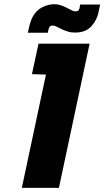

<svg xmlns="http://www.w3.org/2000/svg" viewBox="-20 -912 506 932"><path d="M369 -890 367 -877Q366 -870 362.5 -863.5Q359 -857 348 -857Q339 -857 333.5 -859.5Q328 -862 322 -865Q312 -870 306.5 -873Q301 -876 292 -880Q263 -893 239.5 -891.5Q216 -890 197 -882Q169 -871 153.5 -852Q138 -833 130.5 -812Q123 -791 119 -771L115 -753H212L215 -767Q217 -775 220.5 -781.5Q224 -788 235 -788Q240 -788 246.5 -786Q253 -784 260 -780Q264 -778 274.5 -773Q285 -768 289 -766Q299 -762 311.5 -758Q324 -754 345 -754Q396 -754 423.5 -784.5Q451 -815 458 -852L466 -890ZM135 -552 203 -550 86 0H266L415 -700H167Z"/></svg>

Font: Advent Pro Black
Style: Italic
Weight: 900
Italic angle: -12°
Version: Version 3.000